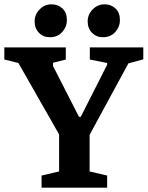

<svg xmlns="http://www.w3.org/2000/svg" viewBox="-35 -867 682 887"><path d="M157 0V-56L238 -75V-246L50 -576L-15 -592V-648H269V-592L210 -577V-562L330 -327H338L460 -568V-576L380 -592V-648H627V-593L558 -574L379 -244V-75L460 -56V0ZM440 -695Q410 -695 390 -715.5Q370 -736 370 -768Q370 -800 393 -823.5Q416 -847 448 -847Q478 -847 498.5 -828Q519 -809 519 -775Q519 -743 497.5 -719Q476 -695 440 -695ZM195 -695Q165 -695 145 -715.5Q125 -736 125 -768Q125 -800 148 -823.5Q171 -847 203 -847Q233 -847 253.5 -828Q274 -809 274 -775Q274 -743 252.5 -719Q231 -695 195 -695Z"/></svg>

Font: Faustina
Style: Bold
Weight: 700
Designer: Alfonso Garcia
Foundry: http://www.omnibus-type.com
Version: Version 1.200